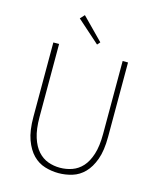

<svg xmlns="http://www.w3.org/2000/svg" viewBox="-125 -934 851 1033"><g transform="rotate(15 300.0 -417.0)"><path d="M300 12Q261 12 223.5 0.5Q186 -11 157 -40.5Q128 -70 110 -119.5Q92 -169 92 -246V-660H124V-254Q124 -186 138.5 -140.5Q153 -95 177.5 -68Q202 -41 233.5 -29.5Q265 -18 300 -18Q335 -18 367.5 -29.5Q400 -41 424.5 -68Q449 -95 463.5 -140.5Q478 -186 478 -254V-660H508V-246Q508 -169 490 -119.5Q472 -70 443 -40.5Q414 -11 376.5 0.5Q339 12 300 12ZM322 -710 196 -822 218 -846 336 -726Z"/></g></svg>

Font: Source Code Pro ExtraLight
Style: Regular
Weight: 200
Monospace: yes
Designer: Paul D. Hunt, Teo Tuominen
Foundry: Adobe Systems Incorporated
Version: Version 2.030;PS 1.000;hotconv 16.6.51;makeotf.lib2.5.65220